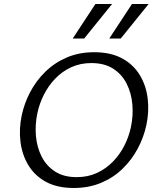

<svg xmlns="http://www.w3.org/2000/svg" viewBox="-20 -927 786 956"><path d="M347 9Q265 9 209 -21.5Q153 -52 121.5 -104Q90 -156 82 -220.5Q74 -285 88 -352Q101 -413 130.5 -469Q160 -525 206 -570Q252 -615 313 -641Q374 -667 449 -667Q532 -667 588.5 -636Q645 -605 676.5 -552.5Q708 -500 715.5 -435.5Q723 -371 709 -305Q696 -244 666 -187.5Q636 -131 590 -86.5Q544 -42 483 -16.5Q422 9 347 9ZM362 -45Q418 -45 463 -66Q508 -87 542.5 -122.5Q577 -158 599.5 -202.5Q622 -247 632 -295Q644 -352 639 -408Q634 -464 610.5 -510.5Q587 -557 543.5 -585Q500 -613 435 -613Q379 -613 334 -592Q289 -571 255 -535.5Q221 -500 198.5 -455.5Q176 -411 166 -363Q154 -306 159 -249.5Q164 -193 187.5 -147Q211 -101 254 -73Q297 -45 362 -45ZM342 -735 455 -907H538L399 -735ZM524 -735 637 -907H720L581 -735Z"/></svg>

Font: Ysabeau
Style: Italic
Weight: 400
Italic angle: -12°
Designer: Christian Thalmann (Catharsis Fonts)
Version: Version 2.000;gftools[0.9.27.dev2+g8671c4b]